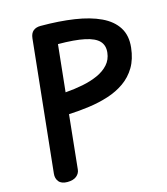

<svg xmlns="http://www.w3.org/2000/svg" viewBox="-141 -1113 1066 1222"><g transform="rotate(-15 392.0 -502.0)"><path d="M150.5 0Q111.5 0 94.2 -21.5Q77 -43 80.5 -74L171.5 -940.5Q175 -973.5 193.2 -988.8Q211.5 -1004 241.5 -1004Q364 -1004 463.5 -989Q563 -974 633 -941Q703 -908 737.2 -854Q771.5 -800 763 -722Q755 -647.5 723.8 -595.2Q692.5 -543 644 -509Q595.5 -475 534.8 -455.5Q474 -436 406.8 -426.8Q339.5 -417.5 271.5 -414.5L234.5 -60Q232 -34.5 210.8 -17.2Q189.5 0 150.5 0ZM286.5 -554.5Q346 -559 401.5 -570Q457 -581 502 -601.2Q547 -621.5 575.2 -653Q603.5 -684.5 608.5 -729.5Q614 -776.5 586.8 -805.8Q559.5 -835 494 -849Q428.5 -863 319 -863.5Z"/></g></svg>

Font: Edu SA Hand
Style: Regular
Weight: 400
Designer: Tina and Corey Anderson, Eben Sorkin, Mirko Velimirovic
Foundry: Google for Education
Version: Version 2.000